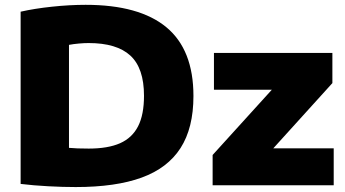

<svg xmlns="http://www.w3.org/2000/svg" viewBox="-20 -768 1432 796"><path d="M65.5 -5.5V-719.5Q122.5 -732.5 195.2 -740.2Q268 -748 335 -748Q557.5 -748 669.8 -655Q782 -562 782 -370Q782 -237.5 728.5 -154.2Q675 -71 567.5 -31.8Q460 7.5 294 7.5Q240.5 7.5 179.8 4.2Q119 1 65.5 -5.5ZM577 -371Q577 -485.5 520.5 -537.5Q464 -589.5 347.5 -589.5Q329 -589.5 306.8 -587.5Q284.5 -585.5 266 -582V-155Q297 -152 348 -152Q427.5 -152 477.8 -174.2Q528 -196.5 552.5 -244.5Q577 -292.5 577 -371ZM1113 -153H1363.5V0H861.5V-125.5L1107 -396H867V-548.5H1358V-423.5Z"/></svg>

Font: Encode Sans Semi Expanded ExBd
Style: Regular
Weight: 800
Width: 6
Designer: Multiple Designers
Foundry: Impallari Type
Version: Version 2.000